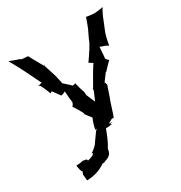

<svg xmlns="http://www.w3.org/2000/svg" viewBox="-160 -587 859 909"><g transform="rotate(-30 269.5 -132.5)"><path d="M15 -469C33 -437 53 -400 70 -364L96 -311C97 -308 99 -305 101 -303C95 -304 85 -297 80 -300L79 -299C82 -298 86 -294 88 -291C97 -275 105 -255 111 -239L112 -238C113 -240 118 -243 121 -244L150 -204C158 -205 169 -209 174 -213C176 -195 176 -172 180 -151L176 -141C175 -139 171 -133 169 -133V-132C178 -119 189 -100 198 -84C200 -81 201 -75 201 -71H202C209 -60 217 -51 225 -41C226 -41 225 -40 225 -40C226 -40 226 -42 226 -41C215 -14 209 5 209 18C212 18 216 17 219 16L210 22C196 42 185 56 170 78C160 89 149 98 137 105H142C144 106 141 111 139 112L138 114H139C128 120 117 123 106 126C103 112 95 119 85 114C73 117 60 119 47 119L46 120C47 127 51 158 59 157C56 159 53 168 52 172L55 205C98 204 130 192 156 174C160 170 164 174 167 172C169 171 174 169 177 168C203 160 212 149 215 124C232 98 244 66 256 35C258 36 263 36 266 36C270 35 271 35 281 34C283 34 286 35 287 36L288 35C286 34 284 32 284 30C282 27 297 26 300 25H287C284 24 280 24 277 24C280 23 283 21 286 20L297 13C301 11 310 10 313 11V10C324 -19 333 -55 346 -87L364 -140L362 -146C362 -148 360 -153 358 -154C366 -167 378 -180 388 -195L392 -196C404 -211 419 -224 430 -236V-237C426 -240 419 -246 417 -253C420 -274 420 -296 422 -314C432 -307 455 -305 463 -295H464C468 -313 472 -338 479 -358L501 -412C508 -431 518 -452 528 -468L527 -469C514 -466 496 -463 481 -463C467 -463 449 -466 437 -468V-467C432 -452 425 -432 418 -415L396 -369C392 -353 380 -339 373 -324L368 -318C359 -302 347 -287 338 -273C346 -273 353 -263 359 -262C350 -249 340 -232 331 -217L299 -161C299 -160 296 -157 295 -158V-157C296 -157 296 -153 295 -152L294 -145C288 -130 280 -114 274 -99C268 -114 260 -130 254 -146L253 -155L252 -166C245 -184 240 -206 236 -221L235 -222C233 -219 224 -217 220 -218C208 -231 192 -243 182 -253H183C179 -268 176 -290 170 -308L151 -367C151 -368 153 -370 153 -371V-372L149 -368C135 -394 120 -418 107 -444C97 -444 84 -446 73 -447L65 -452C47 -457 30 -465 15 -470Z"/></g></svg>

Font: Charger Mayhem
Style: Regular
Weight: 400
Designer: Jasper
Foundry: Cannot Into Space Fonts
Version: Version 0.98